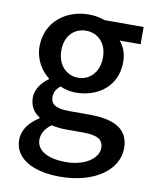

<svg xmlns="http://www.w3.org/2000/svg" viewBox="-89 -631 756 945"><g transform="rotate(10 289.0 -158.5)"><path d="M275 247C451 247 563 161 563 55C563 -39 495 -79 365 -79H264C194 -79 172 -100 172 -133C172 -160 184 -175 202 -191C226 -180 254 -174 279 -174C394 -174 485 -243 485 -363C485 -405 470 -442 449 -464H554V-550H359C338 -558 310 -564 279 -564C165 -564 66 -491 66 -367C66 -301 101 -249 139 -220V-216C108 -194 77 -157 77 -114C77 -69 99 -40 127 -23V-18C76 13 47 56 47 102C47 198 143 247 275 247ZM279 -248C222 -248 175 -293 175 -367C175 -441 221 -483 279 -483C337 -483 383 -440 383 -367C383 -293 336 -248 279 -248ZM292 171C201 171 145 139 145 85C145 57 159 29 192 5C215 10 240 13 266 13H349C416 13 452 27 452 73C452 124 388 171 292 171Z"/></g></svg>

Font: Source Han Sans JP Medium
Style: Regular
Weight: 500
Designer: Ryoko NISHIZUKA 西塚涼子 (kana, bopomofo & ideographs); Paul D. Hunt (Latin, Greek & Cyrillic); Sandoll Communications 산돌커뮤니
Foundry: Adobe
Version: Version 2.002;hotconv 1.0.116;makeotfexe 2.5.65601